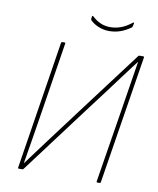

<svg xmlns="http://www.w3.org/2000/svg" viewBox="-89 -882 785 951"><g transform="rotate(10 303.5 -406.0)"><path d="M71 0Q66 0 67 -5L169 -651Q171 -655 175 -655H186Q191 -655 190 -651L134 -296Q124 -231 113 -164.5Q102 -98 91 -32H92Q141 -98 190 -164Q239 -230 289 -296L556 -651Q558 -654 560 -654.5Q562 -655 565 -655H581Q587 -655 586 -651L483 -5Q482 0 478 0H466Q461 0 462 -5L520 -365Q530 -429 540.5 -494Q551 -559 561 -623H560Q528 -581 495.5 -537.5Q463 -494 431 -451Q399 -408 366 -365L96 -5Q94 -3 92.5 -1.5Q91 0 88 0ZM392 -749Q366 -749 340.5 -759Q315 -769 297 -787Q295 -790 296 -797L297 -806Q298 -809 299.5 -809Q301 -809 304 -807Q324 -788 346.5 -778.5Q369 -769 394 -769Q422 -769 448 -778.5Q474 -788 502 -810Q504 -812 506.5 -811.5Q509 -811 508 -808L505 -794Q504 -791 503.5 -789.5Q503 -788 501 -786Q474 -767 448 -758Q422 -749 392 -749Z"/></g></svg>

Font: Sofia Sans Semi Condensed Thin
Style: Italic
Weight: 250
Italic angle: -9°
Version: Version 4.100